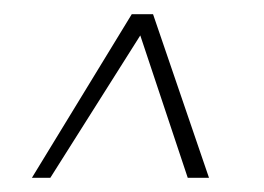

<svg xmlns="http://www.w3.org/2000/svg" viewBox="-20 -480 372 271"><path d="M51 -229H25L166 -460H196L275 -229H245L178 -430Z"/></svg>

Font: Genos Thin Light
Style: Italic
Weight: 300
Italic angle: -8°
Version: Version 1.010